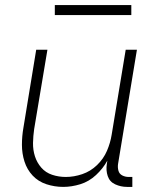

<svg xmlns="http://www.w3.org/2000/svg" viewBox="-20 -725 616 753"><path d="M228 8Q261 8 295 -2.5Q329 -13 356.5 -38.5Q384 -64 401 -95L399 -82Q395 -57 402.5 -34.5Q410 -12 432 -2Q454 8 478 8H499V-31H485Q471 -31 459.5 -37Q448 -43 444.5 -55.5Q441 -68 443 -82L517 -530H473L418 -197Q413 -165 399.5 -133.5Q386 -102 360.5 -77.5Q335 -53 302.5 -42Q270 -31 238 -31Q238 -31 238 -31Q238 -31 238 -31Q210 -31 184.5 -39.5Q159 -48 142 -67.5Q125 -87 117 -112Q109 -137 109.5 -164.5Q110 -192 114 -219L166 -530H122L72 -225Q66 -191 66 -157Q66 -123 76 -91.5Q86 -60 108 -36.5Q130 -13 162 -2.5Q194 8 228 8ZM495 -666V-705H195V-666Z"/></svg>

Font: Iosevka Sparkle Extralight
Style: Italic
Weight: 200
Italic angle: -9°
Designer: Belleve Invis
Foundry: Belleve Invis
Version: Version 4.5.0; ttfautohint (v1.8.3)